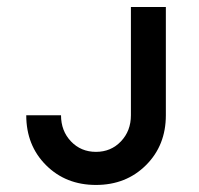

<svg xmlns="http://www.w3.org/2000/svg" viewBox="-20 -520 570 550"><path d="M55.2 -189.9H154.8Q154.8 -145 183.3 -115Q211.9 -85 254.9 -85Q297.9 -85 326.4 -115Q355 -145 355 -189.9V-500H455.1V-189.9Q455.1 -103.5 398.2 -46.9Q341.3 9.8 254.9 9.8Q168.5 9.8 111.8 -46.9Q55.2 -103.5 55.2 -189.9Z"/></svg>

Font: Optician Sans
Style: Regular
Weight: 400
Designer: Fábio Duarte Martins, Simen Schikulski
Version: Version 1.002